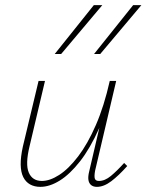

<svg xmlns="http://www.w3.org/2000/svg" viewBox="-20 -723 570 747"><path d="M137 4Q114 4 97 -5.5Q80 -15 70.5 -34Q61 -53 60.5 -82.5Q60 -112 69 -153L130 -408H155L95 -154Q78 -84 92 -51.5Q106 -19 143 -19Q174 -19 210.5 -42.5Q247 -66 284 -114.5Q321 -163 353 -236.5Q385 -310 407 -408H425Q400 -301 365.5 -223.5Q331 -146 291.5 -95.5Q252 -45 212.5 -20.5Q173 4 137 4ZM357 4Q343 4 334.5 -3Q326 -10 324 -23Q322 -36 327 -56L409 -408H432L350 -59Q346 -37 349 -28Q352 -19 365 -19Q388 -19 411.5 -38.5Q435 -58 463 -89L475 -77Q442 -40 413 -18Q384 4 357 4ZM193 -513 345 -703H378L218 -513ZM346 -513 498 -703H530L370 -513Z"/></svg>

Font: Ysabeau Office Thin
Style: Italic
Weight: 250
Italic angle: -12°
Designer: Christian Thalmann (Catharsis Fonts)
Version: Version 2.001;gftools[0.9.30]; featfreeze: tnum,lnum,ss02